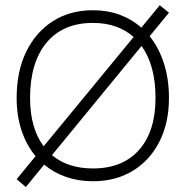

<svg xmlns="http://www.w3.org/2000/svg" viewBox="-20 -700 724 750"><path d="M45 -317.5Q45 -420.5 82.2 -497.5Q119.5 -574.5 186.5 -617.2Q253.5 -660 343 -660Q399.5 -660 447.2 -642.5Q495 -625 532 -592L604 -679.5L640 -650.5L564.5 -558.5Q600.5 -514 620.2 -452.8Q640 -391.5 640 -317.5Q640 -220 602.8 -146.8Q565.5 -73.5 498.8 -32.8Q432 8 343 8Q286.5 8 238.2 -8.8Q190 -25.5 152.5 -57L81 30.5L45 0L119 -90Q83.5 -132.5 64.2 -190.2Q45 -248 45 -317.5ZM97.5 -317.5Q97.5 -199.5 150.5 -128.5L502 -555.5Q440 -610.5 343 -610.5Q226 -610.5 161.8 -533.2Q97.5 -456 97.5 -317.5ZM587.5 -317.5Q587.5 -444.5 533 -520.5L183 -94Q245 -42 343 -42Q459 -42 523.2 -114.5Q587.5 -187 587.5 -317.5Z"/></svg>

Font: Overused Grotesk Light
Style: Regular
Weight: 300
Version: Version 0.004